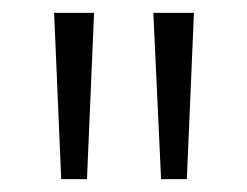

<svg xmlns="http://www.w3.org/2000/svg" viewBox="-20 -734 384 298"><path d="M126 -714 115 -456H75L64 -714ZM281 -714 270 -456H230L218 -714Z"/></svg>

Font: Noto Sans Gujarati UI Condensed Light
Style: Regular
Weight: 300
Width: 3
Designer: Jelle Bosma - Monotype Design Team, Universal Thirst
Foundry: Monotype Imaging Inc.
Version: Version 2.106; ttfautohint (v1.8.4.7-5d5b)